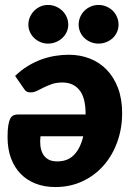

<svg xmlns="http://www.w3.org/2000/svg" viewBox="-20 -747 542 775"><path d="M10.5 0ZM203 8Q159.5 8 124 -5.8Q88.5 -19.5 63.2 -45.5Q38 -71.5 24.2 -108.8Q10.5 -146 10.5 -193Q10.5 -223 13.5 -241.2Q16.5 -259.5 22 -269.2Q27.5 -279 35.8 -282Q44 -285 54 -285H325.5V-287.5Q325.5 -352.5 300.8 -383.2Q276 -414 232 -414Q208 -414 189.8 -407.8Q171.5 -401.5 156.8 -394Q142 -386.5 129.2 -380.2Q116.5 -374 103 -374Q85.5 -374 78 -387L41 -440.5Q66 -464.5 92.8 -480.8Q119.5 -497 147.2 -507Q175 -517 202.8 -521.5Q230.5 -526 258 -526Q303.5 -526 343 -510.5Q382.5 -495 411.2 -465Q440 -435 456.5 -391.2Q473 -347.5 473 -290.5Q473 -228 453.2 -173.5Q433.5 -119 398 -78.8Q362.5 -38.5 312.8 -15.2Q263 8 203 8ZM211 -95.5Q254 -95.5 279.5 -122.5Q305 -149.5 316 -197H143.5Q141 -177.5 143 -159.2Q145 -141 152.5 -126.8Q160 -112.5 174.2 -104Q188.5 -95.5 211 -95.5ZM255.5 -647.5Q255.5 -631.5 249 -617.5Q242.5 -603.5 231.2 -593.2Q220 -583 205.2 -577Q190.5 -571 173.5 -571Q157.5 -571 143.2 -577Q129 -583 118.2 -593.2Q107.5 -603.5 101 -617.5Q94.5 -631.5 94.5 -647.5Q94.5 -664 101 -678.5Q107.5 -693 118.2 -703.8Q129 -714.5 143.2 -720.8Q157.5 -727 173.5 -727Q190.5 -727 205.2 -720.8Q220 -714.5 231.2 -703.8Q242.5 -693 249 -678.5Q255.5 -664 255.5 -647.5ZM458.5 -647.5Q458.5 -631.5 452.2 -617.5Q446 -603.5 435 -593.2Q424 -583 409.2 -577Q394.5 -571 377.5 -571Q361 -571 346.5 -577Q332 -583 321 -593.2Q310 -603.5 303.8 -617.5Q297.5 -631.5 297.5 -647.5Q297.5 -664 303.8 -678.5Q310 -693 321 -703.8Q332 -714.5 346.5 -720.8Q361 -727 377.5 -727Q394.5 -727 409.2 -720.8Q424 -714.5 435 -703.8Q446 -693 452.2 -678.5Q458.5 -664 458.5 -647.5Z"/></svg>

Font: Lato Black
Style: Italic
Weight: 900
Italic angle: -7°
Designer: Lukasz Dziedzic
Foundry: tyPoland Lukasz Dziedzic
Version: Version 2.007; 2014-02-27